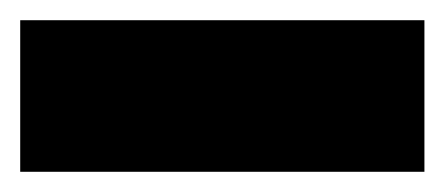

<svg xmlns="http://www.w3.org/2000/svg" viewBox="-20 30 440 190"><path d="M0 50V200H400V50Z"/></svg>

Font: Millimetre
Style: Bold
Weight: 800
Designer: Jérémy Landes
Version: Version 1.0